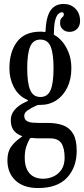

<svg xmlns="http://www.w3.org/2000/svg" viewBox="-20 -690 424 970"><path d="M27.5 -345Q27.5 -427.5 66 -478.8Q104.5 -530 184 -530Q191 -530 193.8 -529.8Q196.5 -529.5 199 -529Q205 -528.5 207.2 -528.2Q209.5 -528 210 -534Q213 -604 235.2 -637Q257.5 -670 302.5 -670Q337 -670 360.8 -646.5Q384.5 -623 384.5 -584Q384.5 -558.5 369.2 -543.8Q354 -529 331.5 -529Q310.5 -529 297 -541.8Q283.5 -554.5 283.5 -573Q283.5 -589 288.2 -595.5Q293 -602 297.8 -606Q302.5 -610 302.5 -618Q302.5 -628 292 -628Q285.5 -628 276.2 -621Q267 -614 260 -592Q253 -570 252.5 -525.5Q252.5 -520.5 251.8 -517.8Q251 -515 255.5 -512.5Q273 -504 292.8 -481.8Q312.5 -459.5 326.5 -425Q340.5 -390.5 340.5 -345Q340.5 -290 320.2 -248.2Q300 -206.5 264.8 -183.2Q229.5 -160 184 -160H175.5Q172.5 -160 170 -159.2Q167.5 -158.5 160 -155Q137 -144.5 119.8 -132.5Q102.5 -120.5 102.5 -106Q102.5 -87.5 114.2 -79.8Q126 -72 142.8 -70.5Q159.5 -69 174.5 -69H220.5Q265.5 -69 298.5 -57Q331.5 -45 349.5 -14.2Q367.5 16.5 367.5 72Q367.5 155 318.8 207.5Q270 260 172.5 260Q99 260 58.2 221.8Q17.5 183.5 17.5 120Q17.5 77.5 35.8 51.8Q54 26 84.5 5Q94 -2 92.8 -2Q91.5 -2 81.5 -6.5Q60 -16 47.2 -34.2Q34.5 -52.5 34.5 -84Q34.5 -112.5 54.8 -136Q75 -159.5 110 -175Q123.5 -180.5 122 -182.5Q120.5 -184.5 109 -190Q70 -210 48.8 -252Q27.5 -294 27.5 -345ZM117.5 -345Q117.5 -271 132.5 -235.5Q147.5 -200 184 -200Q221 -200 235.8 -235.5Q250.5 -271 250.5 -345Q250.5 -419.5 235.8 -454.8Q221 -490 184 -490Q147.5 -490 132.5 -454.8Q117.5 -419.5 117.5 -345ZM306.5 107Q306.5 59 290.2 34Q274 9 232.5 9H178.5Q171 9 166 8.8Q161 8.5 143.5 7Q133.5 5.5 130 11.5Q119 30.5 112 53Q105 75.5 105 107Q105 158 129 185.5Q153 213 198.5 213Q225.5 213 250.2 201.5Q275 190 290.8 166.5Q306.5 143 306.5 107Z"/></svg>

Font: Besley* Condensed
Style: Regular
Weight: 400
Width: 3
Designer: Owen Earl
Foundry: indestructible type*
Version: Version 3.000; ttfautohint (v1.8.3)